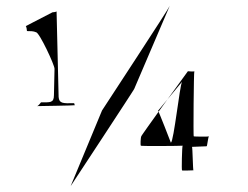

<svg xmlns="http://www.w3.org/2000/svg" viewBox="-20 -637 846 655"><path d="M68 -548C70 -547 72 -534 72 -531C84 -531 94 -531 103 -527C114 -527 167 -414 166 -402L164 -312C164 -285 150 -288 120 -288C118 -286 111 -275 106 -275C106 -275 236 -277 235 -278L233 -285C194 -284 182 -284 180 -306L173 -598C171 -596 160 -595 159 -595ZM221 -2C221 -2 441 -336 438 -334L559 -617C561 -615 329 -262 328 -260ZM461 -140C459 -138 600 -139 603 -140C601 -138 599 -56 601 -56C599 -54 637 -56 640 -56C638 -54 637 -136 635 -136L685 -138C687 -138 690 -171 693 -172C691 -170 639 -171 641 -172C639 -170 641 -394 643 -394C641 -392 621 -394 621 -394C619 -392 459 -171 462 -172C460 -170 458 -139 461 -140ZM519 -259 601 -358C593 -344 573 -156 563 -150C563 -150 520 -262 519 -259Z"/></svg>

Font: Zinc
Style: Regular
Weight: 400
Version: Version 1